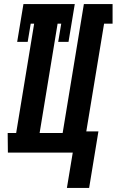

<svg xmlns="http://www.w3.org/2000/svg" viewBox="-20 -755 577 950"><path d="M311 175 340 0H19L18 -97H60L149 -638H132L117 -548H65L96 -735H350L319 -548H268L283 -638H265L176 -97H290L395 -735H537V-638H495L407 -105H467L421 175Z"/></svg>

Font: Iosevka Curly Slab Extrabold
Style: Italic
Weight: 800
Italic angle: -9°
Monospace: yes
Designer: Belleve Invis
Foundry: Belleve Invis
Version: Version 22.1.2; ttfautohint (v1.8.4)